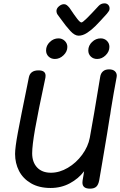

<svg xmlns="http://www.w3.org/2000/svg" viewBox="-20 -1123 719 1146"><path d="M677 -671Q677 -665 676 -662Q658 -567 642 -468Q638 -437 635 -424Q626 -362 590 -151L572 -46Q567 -20 554.5 -8.5Q542 3 517 3Q472 3 472 -33Q472 -42 473 -46Q477 -68 479 -81Q481 -94 482 -101Q449 -57 397 -29Q345 -1 282 -1Q213 -1 165 -29Q117 -57 93.5 -103Q70 -149 70 -204Q70 -242 86.5 -331Q103 -420 143 -615L152 -660Q160 -703 210 -703Q252 -703 252 -671Q252 -663 251 -659Q207 -454 189.5 -354Q172 -254 172 -208Q172 -155 201.5 -123.5Q231 -92 284 -92Q335 -92 385 -121.5Q435 -151 470.5 -199.5Q506 -248 516 -301Q537 -414 578 -664Q581 -685 594.5 -697Q608 -709 631 -709Q653 -709 665 -698.5Q677 -688 677 -671ZM255 -822Q255 -851 277.5 -872.5Q300 -894 329 -894Q351 -894 366.5 -879Q382 -864 382 -843Q382 -815 359 -793Q336 -771 308 -771Q285 -771 270 -785.5Q255 -800 255 -822ZM507 -822Q507 -851 529.5 -872.5Q552 -894 581 -894Q603 -894 618 -879.5Q633 -865 633 -843Q633 -815 610.5 -793Q588 -771 560 -771Q537 -771 522 -785.5Q507 -800 507 -822ZM634 -1073Q634 -1064 630.5 -1058Q627 -1052 618 -1041Q573 -991 549.5 -967.5Q526 -944 500 -927Q474 -910 449 -910Q426 -910 400 -938Q374 -966 342 -1011Q333 -1024 325 -1034Q317 -1044 317 -1059Q318 -1074 332.5 -1086Q347 -1098 362 -1098Q371 -1098 378.5 -1092.5Q386 -1087 395 -1076Q425 -1031 441.5 -1010Q458 -989 466 -989Q473 -989 498 -1013.5Q523 -1038 569 -1088Q583 -1103 604 -1103Q617 -1103 625.5 -1094.5Q634 -1086 634 -1073Z"/></svg>

Font: Mali Medium
Style: Italic
Weight: 500
Italic angle: -10°
Version: Version 1.000; ttfautohint (v1.6)